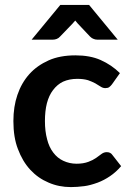

<svg xmlns="http://www.w3.org/2000/svg" viewBox="-20 -743 522 770"><path d="M460.9 -449.7 428.7 -404.3Q423.3 -397.5 418 -393.6Q412.6 -389.6 402.3 -389.6Q392.6 -389.6 383.8 -395.5Q380.9 -397 373.8 -401.6Q366.7 -406.2 362.3 -408.7Q347.2 -416.5 333 -421.4Q314.5 -426.8 290 -426.8Q258.3 -426.8 232.9 -415.5Q209.5 -404.3 192.4 -381.3Q176.3 -360.4 168 -328.6Q160.2 -297.9 160.2 -257.3Q160.2 -216.8 168.9 -184.6Q176.8 -152.8 193.8 -130.9Q210.4 -108.9 233.9 -98.1Q258.8 -86.4 287.1 -86.4Q314.5 -86.4 335 -94.2Q352.5 -100.6 365.7 -109.9Q372.1 -114.3 387.7 -126Q397 -132.8 408.2 -132.8Q423.3 -132.8 430.7 -121.6L465.8 -76.7Q445.3 -52.7 421.4 -36.6Q397.9 -20.5 372.1 -10.7Q341.3 0.5 318.8 3.4Q289.1 7.3 264.6 7.3Q215.8 7.3 174.8 -10.7Q132.8 -28.3 101.6 -62Q70.3 -95.7 51.8 -145.5Q33.7 -191.9 33.7 -257.3Q33.7 -315.4 49.8 -362.3Q65.9 -410.2 97.7 -445.8Q128.4 -480 175.3 -501Q220.2 -521 282.7 -521Q341.3 -521 383.3 -502.4Q428.2 -482.4 460.9 -449.7ZM337.4 -723.1 452.1 -584H369.6Q362.3 -584 355.5 -586.9Q348.6 -588.9 340.8 -596.7L292 -648.4Q288.6 -651.9 281.7 -660.6Q276.4 -654.3 271 -648.4L221.2 -596.7Q215.3 -589.8 207.5 -586.9Q200.2 -584 192.4 -584H106.9L221.7 -723.1Z"/></svg>

Font: Lato-SemiBold
Style: Bold
Weight: 500
Designer: Lukasz Dziedzic with Adam Twardoch and Botio Nikoltchev
Foundry: tyPoland Lukasz Dziedzic
Version: ""